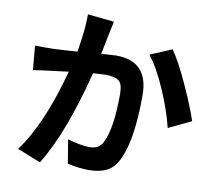

<svg xmlns="http://www.w3.org/2000/svg" viewBox="-89 -906 1177 1048"><g transform="rotate(10 500.0 -381.5)"><path d="M315.4 -801.8 461.9 -787.1Q448.2 -726.6 444.3 -705.1Q441.4 -688.5 434.1 -652.3Q426.8 -616.2 423.8 -602.5L506.8 -607.4Q685.5 -607.4 685.5 -418Q685.5 -170.9 629.9 -56.6Q606.4 -6.8 566.4 13.7Q526.4 34.2 466.8 34.2Q411.1 34.2 348.6 19.5L327.1 -111.3Q403.3 -89.8 448.2 -89.8Q503.9 -89.8 522.5 -132.8Q563.5 -211.9 563.5 -404.3Q563.5 -460 541 -477.1Q518.6 -494.1 465.8 -494.1Q455.1 -494.1 398.4 -490.2Q310.5 -143.6 197.3 39.1L67.4 -12.7Q184.6 -169.9 266.6 -475.6Q209 -468.8 181.6 -464.8Q135.7 -460 72.3 -450.2L60.5 -584Q86.9 -582 166 -584Q212.9 -585.9 293.9 -591.8Q316.4 -718.8 315.4 -801.8ZM683.6 -643.6 803.7 -694.3Q845.7 -634.8 898.4 -519Q951.2 -403.3 976.6 -326.2L851.6 -266.6Q830.1 -357.4 781.7 -469.7Q733.4 -582 683.6 -643.6Z"/></g></svg>

Font: GenEi Gothic M Regular
Style: Bold
Weight: 700
Designer: o_tamon (Modified); [Source Han Sans]
Ryoko NISHIZUKA  (kana & ideographs); Paul D. Hunt (Latin, Greek & Cyrillic); Wenl
Version: Version 1.1a;Original Version 1.004